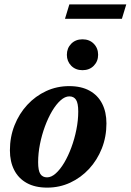

<svg xmlns="http://www.w3.org/2000/svg" viewBox="-20 -835 591 868"><path d="M292.7 -445.7Q347.6 -445.7 385.1 -424.9Q422.6 -404.1 441.9 -366.2Q461.2 -328.4 461.2 -277Q461.2 -216.6 440.4 -164Q419.5 -111.4 382.7 -71.5Q345.8 -31.7 297.4 -9.2Q249 13.2 193.4 13.2Q138.6 13.2 101.1 -7.6Q63.5 -28.4 44.2 -66.3Q24.8 -104.3 24.8 -155.4Q24.8 -215.9 45.7 -268.5Q66.5 -321.1 103.3 -360.9Q140.2 -400.8 188.6 -423.2Q237 -445.7 292.7 -445.7ZM192.8 -33.2Q212.1 -33.2 232.1 -51Q252.1 -68.8 270.3 -99.4Q288.4 -129.9 302.7 -168.6Q317 -207.2 325.3 -249Q333.7 -290.8 333.7 -330.7Q333.7 -368.8 323.6 -384.1Q313.6 -399.3 293.3 -399.3Q273.9 -399.3 253.9 -381.4Q233.9 -363.6 215.7 -333.1Q197.6 -302.5 183.3 -263.9Q169 -225.3 160.7 -183.5Q152.4 -141.7 152.4 -101.7Q152.4 -63.8 162.4 -48.5Q172.4 -33.2 192.8 -33.2ZM352.9 -517.7Q321.8 -517.7 302 -537.7Q282.3 -557.8 282.3 -587.2Q282.3 -617.2 302 -637.3Q321.8 -657.3 352.9 -657.3Q384.3 -657.3 403.9 -637.3Q423.6 -617.2 423.6 -587.2Q423.6 -557.8 403.9 -537.7Q384.3 -517.7 352.9 -517.7ZM273.8 -750.1 293.5 -815H550.8L531.1 -750.1Z"/></svg>

Font: Newsreader Text
Style: Italic
Weight: 400
Italic angle: -17°
Designer: Hugues Gentile
Foundry: Production Type
Version: Version 1.001